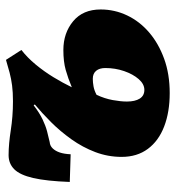

<svg xmlns="http://www.w3.org/2000/svg" viewBox="8 -594 602 659"><g transform="rotate(-90 309.5 -265.0)"><path d="M339 -320Q370 -333 398.5 -341Q427 -349 467 -349Q525 -349 565.5 -315.5Q606 -282 606 -221Q606 -173 585.5 -130Q565 -87 527 -54.5Q489 -22 436.5 -3Q384 16 319 16Q254 16 204.5 -3Q155 -22 127.5 -59Q100 -96 100 -149Q100 -196 116.5 -239.5Q133 -283 160.5 -321.5Q188 -360 219.5 -391.5Q251 -423 280 -447L277 -451Q251 -431 229 -420.5Q207 -410 188 -405Q169 -400 151 -396Q138 -395 129 -385.5Q120 -376 115 -361Q110 -346 109 -324L14 -327Q17 -407 27.5 -452.5Q38 -498 57.5 -517.5Q77 -537 106 -537Q126 -537 147.5 -535Q169 -533 191.5 -529.5Q214 -526 239 -524Q264 -522 291 -522Q322 -522 345 -525Q368 -528 389 -533.5Q410 -539 433 -546L467 -493Q441 -473 417 -444Q393 -415 373.5 -383Q354 -351 339 -320ZM313 -235Q300 -207 295 -179.5Q290 -152 290 -131Q290 -103 300 -87Q310 -71 330 -71Q350 -71 367 -90.5Q384 -110 394.5 -140.5Q405 -171 405 -205Q405 -225 395.5 -236.5Q386 -248 368 -248Q356 -248 342 -245.5Q328 -243 313 -235Z"/></g></svg>

Font: Literata 18pt Black
Style: Italic
Weight: 900
Italic angle: -2°
Designer: Latin by Veronika Burian and Jose Scaglione. Greek by Irene Vlachou. Cyrillic by Vera Evstafieva
Foundry: TypeTogether
Version: Version 3.103;gftools[0.9.29]